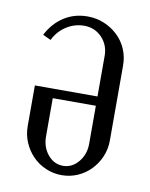

<svg xmlns="http://www.w3.org/2000/svg" viewBox="-65 -552 476 610"><g transform="rotate(10 173.0 -247.5)"><path d="M307 -127Q307 -99 296.5 -74.5Q286 -50 268 -31.5Q250 -13 226 -2.5Q202 8 175 8Q148 8 123.5 -2.5Q99 -13 81 -31.5Q63 -50 52.5 -74.5Q42 -99 42 -127V-258H244V-389Q244 -424 221 -448Q198 -472 164 -472Q133 -472 106.5 -455Q80 -438 66 -409L40 -421Q60 -460 93.5 -481.5Q127 -503 169 -503Q198 -503 223 -492.5Q248 -482 267 -464Q286 -446 296.5 -421.5Q307 -397 307 -368ZM105 -105Q105 -70 125 -46Q145 -22 174 -22Q203 -22 223.5 -46.5Q244 -71 244 -105V-228H105Z"/></g></svg>

Font: Moniqa Paragraph
Style: Regular
Weight: 400
Designer: Rajesh Rajput
Foundry: Rajesh Rajput
Version: Version 1.000